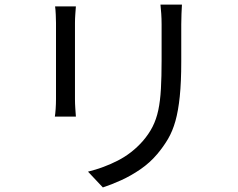

<svg xmlns="http://www.w3.org/2000/svg" viewBox="-20 -779 1040 840"><path d="M776 -759Q775 -740 774 -718.5Q773 -697 773 -672Q773 -652 773 -621Q773 -590 773 -559.5Q773 -529 773 -510Q773 -420 766.5 -357Q760 -294 747.5 -249.5Q735 -205 715 -171Q695 -137 668 -105Q636 -67 594.5 -38.5Q553 -10 510 9.5Q467 29 430 41L365 -28Q434 -45 495.5 -76.5Q557 -108 604 -161Q631 -192 647.5 -224.5Q664 -257 672.5 -297Q681 -337 684 -390Q687 -443 687 -514Q687 -534 687 -564Q687 -594 687 -624.5Q687 -655 687 -672Q687 -697 685.5 -718.5Q684 -740 682 -759ZM312 -751Q311 -737 309.5 -717Q308 -697 308 -679Q308 -672 308 -647.5Q308 -623 308 -589Q308 -555 308 -517Q308 -479 308 -443.5Q308 -408 308 -382Q308 -356 308 -345Q308 -326 309.5 -304.5Q311 -283 312 -269H220Q222 -281 223.5 -302.5Q225 -324 225 -346Q225 -356 225 -382.5Q225 -409 225 -444Q225 -479 225 -517Q225 -555 225 -589Q225 -623 225 -647.5Q225 -672 225 -679Q225 -692 224 -714.5Q223 -737 221 -751Z"/></svg>

Font: Noto Sans SC Thin
Style: Regular
Weight: 400
Version: Version 2.004-H2;hotconv 1.0.118;makeotfexe 2.5.65603